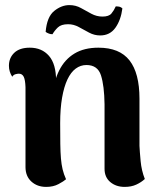

<svg xmlns="http://www.w3.org/2000/svg" viewBox="-20 -718 628 753"><path d="M161 15Q126 15 103 -6Q80 -27 80 -63V-376Q79 -405 73 -417Q67 -429 54 -429Q49 -429 41 -427Q33 -425 28 -417Q15 -437 15 -460Q15 -491 36 -511Q57 -531 97 -531Q144 -531 172 -499Q200 -467 200 -401V-371L183 -340Q191 -400 212.5 -442.5Q234 -485 272 -508Q310 -531 366 -531Q449 -531 488 -481Q527 -431 527 -331V-146Q528 -124 531.5 -86.5Q535 -49 548 -16Q534 -3 514.5 6Q495 15 469 15Q435 15 412.5 -4Q390 -23 390 -56V-309Q389 -382 376 -422.5Q363 -463 319 -463Q296 -463 277 -449Q258 -435 244.5 -406.5Q231 -378 223.5 -335Q216 -292 216 -235Q216 -186 216.5 -153Q217 -120 219 -96.5Q221 -73 225.5 -54Q230 -35 239 -15Q230 -7 209.5 4Q189 15 161 15ZM460 -685Q454 -639 432.5 -609Q411 -579 373 -579Q350 -579 329.5 -590Q309 -601 289 -612Q269 -623 247 -623Q220 -623 207 -610.5Q194 -598 186 -584Q181 -583 172.5 -586Q164 -589 159 -593Q164 -652 192.5 -675Q221 -698 252 -698Q277 -698 297.5 -686.5Q318 -675 338.5 -664Q359 -653 382 -653Q407 -653 417 -665Q427 -677 434 -693Q443 -693 449 -691.5Q455 -690 460 -685Z"/></svg>

Font: Arima Thin
Style: Bold
Weight: 700
Version: Version 1.100